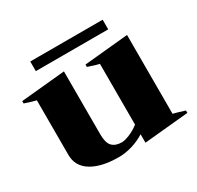

<svg xmlns="http://www.w3.org/2000/svg" viewBox="-143 -805 1007 983"><g transform="rotate(-30 361.0 -313.5)"><path d="M575 -584H147V-641H575ZM712 -25V-11L450 14V-36Q417 -15 376.5 -2.5Q336 10 296 10Q194 10 135.5 -26Q77 -62 77 -129V-452Q58 -456 10 -472V-486L271 -511V-139Q271 -88 290.5 -68Q310 -48 348 -48Q364 -48 393.5 -60Q423 -72 450 -93V-452Q434 -455 384 -472V-486L644 -511V-45Q666 -40 712 -25Z"/></g></svg>

Font: Trirong Black
Style: Regular
Weight: 900
Designer: Katatrad Team
Foundry: CadsonDemak
Version: Version 1.001